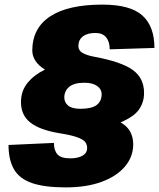

<svg xmlns="http://www.w3.org/2000/svg" viewBox="-20 -746 690 833"><path d="M265 67Q174 67 119.5 48.5Q65 30 41 -11Q17 -52 17 -117L214 -126Q214 -93 229.5 -76Q245 -59 285 -59Q318 -59 338 -70.5Q358 -82 358 -104Q358 -119 349.5 -130Q341 -141 315 -150.5Q289 -160 238 -168Q153 -182 112 -214Q71 -246 71 -303Q71 -352 100 -387Q129 -422 175 -444Q120 -478 120 -528Q121 -625 198.5 -675.5Q276 -726 424 -726Q545 -726 597.5 -679Q650 -632 650 -538L456 -532Q456 -565 440.5 -584Q425 -603 394 -603Q359 -603 339.5 -588Q320 -573 320 -546Q320 -527 338 -516.5Q356 -506 388 -500Q507 -478 556 -442.5Q605 -407 605 -343Q605 -303 583.5 -271.5Q562 -240 503 -215Q532 -199 545 -174.5Q558 -150 558 -120Q558 -66 522 -23.5Q486 19 420.5 43Q355 67 265 67ZM329 -274Q378 -274 399.5 -290.5Q421 -307 421 -338Q421 -359 401.5 -373Q382 -387 346 -387Q301 -387 280 -369Q259 -351 259 -323Q259 -302 275.5 -288Q292 -274 329 -274Z"/></svg>

Font: Geist Black
Style: Italic
Weight: 900
Italic angle: -12°
Designer: Basement.studio, Andrés Briganti, Mateo Zaragoza
Foundry: Basement.studio, Vercel, Andrés Briganti, Guido Ferreyra, Mateo Zaragoza
Version: Version 1.500; ttfautohint (v1.8.4.7-5d5b)